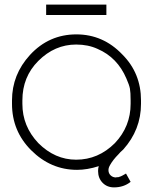

<svg xmlns="http://www.w3.org/2000/svg" viewBox="-20 -714 687 832"><path d="M441 -649H180V-694H441ZM474 98Q444 98 424.5 78Q405 58 405 27Q405 15 408 6Q358 22 314 22Q200 22 115 -63Q32 -146 32 -264V-279Q32 -391 110 -476Q192 -565 311 -565Q427 -565 510 -478Q591 -397 591 -279V-264Q591 -152 514 -66L502 -55L493 -45Q470 -22 457 1Q450 13 450 23Q450 37 459.5 46Q469 55 483 55L485 54Q487 54 488 54H492Q506 50 512 46L526 38L546 74Q516 98 474 98ZM546 -264V-279Q546 -314 543 -330Q540 -346 528 -373Q489 -465 403 -502Q362 -521 310 -521Q217 -521 146 -450Q77 -381 77 -279V-264Q77 -167 146 -94Q218 -22 310 -22Q406 -22 478 -94Q546 -166 546 -264Z"/></svg>

Font: Bhavuka
Style: Regular
Weight: 400
Version: 2.94.0; ttfautohint (v1.2) -l 7 -r 28 -G 50 -x 13 -D deva -f